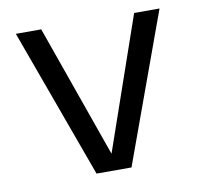

<svg xmlns="http://www.w3.org/2000/svg" viewBox="-62 -566 666 633"><g transform="rotate(-10 270.5 -250.0)"><path d="M272 -56 426 -500H511L329 0H212L30 -500H115Z"/></g></svg>

Font: Fivo Sans
Style: Regular
Weight: 400
Designer: Alexander Slobzheninov
Foundry: Alexander Slobzheninov
Version: 1.0